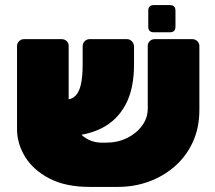

<svg xmlns="http://www.w3.org/2000/svg" viewBox="-20 -725 845 755"><path d="M398 -164Q442 -164 479 -182Q516 -200 538.5 -230.5Q561 -261 561 -298V-545Q561 -556 569 -563.5Q577 -571 588 -571H737Q748 -571 756 -563Q764 -555 764 -544V-293Q764 -223 738.5 -167Q713 -111 668 -71.5Q623 -32 565.5 -11Q508 10 443 10H333Q238 10 174.5 -23Q111 -56 79 -108Q47 -160 47 -217V-544Q47 -555 55 -563Q63 -571 74 -571H223Q234 -571 242 -563.5Q250 -556 250 -545V-335Q250 -253 287.5 -208.5Q325 -164 380 -164ZM236 -190 237 -333Q261 -333 276 -347.5Q291 -362 298 -392.5Q305 -423 305 -471V-542Q305 -555 313 -563Q321 -571 332 -571H480Q491 -571 499 -562Q507 -553 507 -542V-471Q507 -375 473.5 -313Q440 -251 379 -220.5Q318 -190 236 -190ZM585 -598Q563 -598 563 -620V-683Q563 -705 585 -705H648Q670 -705 670 -683V-620Q670 -598 648 -598Z"/></svg>

Font: Rubik Black
Style: Regular
Weight: 900
Designer: Hubert and Fischer
Foundry: Hubert and Fischer
Version: Version 2.300;gftools[0.9.30]